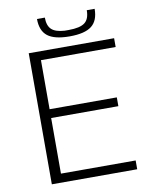

<svg xmlns="http://www.w3.org/2000/svg" viewBox="-94 -940 804 1010"><g transform="rotate(-10 308.0 -435.0)"><path d="M556 -653H157V-391H516V-344H157V-47H556V0H100V-700H556ZM482 -870Q482 -807 445.5 -778.5Q409 -750 328 -750Q247 -750 210.5 -778.5Q174 -807 174 -870H216Q216 -827 237 -807Q258 -787 307 -784H328Q389 -784 414.5 -803.5Q440 -823 440 -870Z"/></g></svg>

Font: Fivo Sans Light
Style: Regular
Weight: 300
Designer: Alexander Slobzheninov
Foundry: Alexander Slobzheninov
Version: 1.0